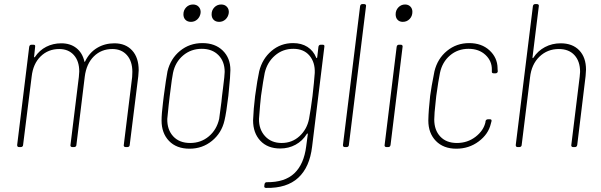

<svg xmlns="http://www.w3.org/2000/svg" viewBox="-20 -720 2940 940"><path d="M659 -376Q659 -367 657 -347L615 -10Q615 -6 612 -3Q609 0 604 0H595Q590 0 587.5 -3Q585 -6 586 -10L627 -343Q628 -352 628 -368Q628 -420 601.5 -450Q575 -480 530 -480Q476 -480 439.5 -444Q403 -408 395 -345L354 -10Q354 -6 351 -3Q348 0 343 0H334Q329 0 326.5 -3Q324 -6 325 -10L366 -343Q368 -361 368 -370Q368 -421 341.5 -450.5Q315 -480 270 -480Q216 -480 179 -444Q142 -408 135 -345L93 -10Q93 -6 90 -3Q87 0 82 0H73Q64 0 64 -10L123 -491Q125 -501 134 -501H144Q154 -501 152 -491L147 -443Q146 -440 147.5 -439.5Q149 -439 151 -441Q173 -474 206.5 -491Q240 -508 280 -508Q324 -508 353.5 -485Q383 -462 393 -420Q393 -417 394.5 -417Q396 -417 397 -420Q418 -463 455.5 -485.5Q493 -508 540 -508Q595 -508 627 -473Q659 -438 659 -376Z M771 -130Q771 -162 778 -218L782 -251Q793 -334 800 -371Q815 -433 861.5 -471Q908 -509 971 -509Q1033 -509 1070.5 -472.5Q1108 -436 1108 -377Q1108 -350 1100 -272Q1100 -265 1098 -251Q1088 -167 1079 -130Q1065 -69 1018 -30.5Q971 8 908 8Q844 8 807.5 -30Q771 -68 771 -130ZM1053 -138Q1055 -149 1064 -221L1067 -250L1072 -290Q1080 -352 1080 -368Q1080 -419 1049.5 -450Q1019 -481 968 -481Q915 -481 876.5 -448.5Q838 -416 827 -363Q821 -332 815 -281L811 -250L806 -207Q800 -149 799 -138Q798 -85 828 -52.5Q858 -20 911 -20Q964 -20 1002.5 -52.5Q1041 -85 1053 -138ZM1016 -650Q1016 -670 1029.5 -684Q1043 -698 1063 -698Q1081 -698 1091.5 -686Q1102 -674 1100 -656Q1097 -637 1084 -625Q1071 -613 1053 -613Q1036 -613 1026 -623Q1016 -633 1016 -650ZM878 -650Q878 -670 891.5 -684Q905 -698 925 -698Q943 -698 953.5 -686Q964 -674 962 -656Q959 -637 946 -625Q933 -613 915 -613Q898 -613 888 -623Q878 -633 878 -650Z M1550 -501H1560Q1570 -501 1568 -491L1508 -2Q1496 99 1440 150.5Q1384 202 1283 200Q1272 200 1274 190L1275 182Q1277 172 1286 172Q1374 173 1421 128.5Q1468 84 1479 -3L1487 -63Q1487 -66 1485 -66.5Q1483 -67 1482 -64Q1461 -30 1427 -11.5Q1393 7 1352 7Q1290 7 1254.5 -31Q1219 -69 1219 -131Q1221 -185 1229 -250Q1240 -331 1249 -371Q1264 -432 1309 -470.5Q1354 -509 1415 -509Q1456 -509 1485 -490.5Q1514 -472 1528 -438Q1529 -435 1530.5 -435.5Q1532 -436 1533 -439L1539 -491Q1541 -501 1550 -501ZM1510 -250Q1518 -320 1521 -363Q1523 -415 1495 -448Q1467 -481 1416 -481Q1364 -481 1326 -448Q1288 -415 1276 -363Q1269 -329 1258 -251Q1254 -219 1248 -138Q1247 -87 1277.5 -53.5Q1308 -20 1359 -20Q1410 -20 1446.5 -53.5Q1483 -87 1493 -138Q1502 -187 1510 -250Z M1659 -10 1743 -690Q1745 -700 1754 -700H1763Q1768 -700 1770.5 -697Q1773 -694 1772 -690L1688 -10Q1688 -6 1685 -3Q1682 0 1678 0H1668Q1659 0 1659 -10Z M1917 -650Q1917 -670 1930.5 -684Q1944 -698 1963 -698Q1979 -698 1989 -688Q1999 -678 1999 -662Q1999 -641 1985.5 -627Q1972 -613 1952 -613Q1936 -613 1926.5 -623Q1917 -633 1917 -650ZM1863 -10 1922 -491Q1924 -501 1933 -501H1943Q1947 -501 1949.5 -498Q1952 -495 1951 -491L1892 -10Q1890 0 1881 0H1871Q1867 0 1864.5 -3Q1862 -6 1863 -10Z M2077 -130Q2078 -181 2086 -251Q2091 -291 2107 -371Q2122 -433 2168.5 -471Q2215 -509 2277 -509Q2338 -509 2376.5 -473.5Q2415 -438 2416 -387V-383Q2417 -379 2417 -371Q2417 -367 2414 -364Q2411 -361 2406 -361H2398Q2388 -361 2388 -368V-378Q2389 -421 2357 -451Q2325 -481 2274 -481Q2221 -481 2183 -448.5Q2145 -416 2134 -363Q2126 -324 2116 -251L2113 -223Q2106 -162 2106 -135Q2106 -83 2135.5 -51.5Q2165 -20 2217 -20Q2269 -20 2308.5 -50.5Q2348 -81 2357 -123V-127Q2360 -136 2369 -136H2379Q2389 -136 2386 -125L2384 -118Q2383 -117 2383 -114Q2371 -63 2323.5 -27.5Q2276 8 2214 8Q2151 8 2114 -30Q2077 -68 2077 -130Z M2849 -379Q2849 -370 2847 -348L2806 -10Q2804 0 2795 0H2785Q2781 0 2778.5 -3Q2776 -6 2777 -10L2818 -344Q2820 -360 2820 -368Q2820 -420 2792.5 -450Q2765 -480 2716 -480Q2660 -480 2621 -442.5Q2582 -405 2575 -341L2534 -10Q2534 -6 2531 -3Q2528 0 2523 0H2514Q2505 0 2505 -10L2589 -690Q2591 -700 2600 -700H2609Q2614 -700 2616.5 -697Q2619 -694 2618 -690L2587 -439Q2587 -433 2591 -437Q2613 -471 2648 -489.5Q2683 -508 2725 -508Q2783 -508 2816 -473.5Q2849 -439 2849 -379Z"/></svg>

Font: Barlow Semi Condensed Thin
Style: Italic
Weight: 250
Width: 4
Italic angle: -7°
Designer: Jeremy Tribby
Foundry: Tribby Type
Version: Version 1.408